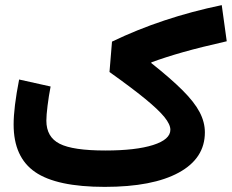

<svg xmlns="http://www.w3.org/2000/svg" viewBox="-20 -730 906 750"><path d="M54.7 -419.4 177.7 -392.1Q170.4 -355 165.8 -317.4Q161.1 -279.8 161.1 -258.8Q161.1 -194.8 212.9 -168.5Q264.6 -142.1 391.1 -142.1Q510.7 -142.1 578.1 -163.6Q645.5 -185.1 645.5 -223.1Q645.5 -244.1 622.1 -272.9Q598.6 -301.8 546.4 -344.5Q494.1 -387.2 407.7 -448.7L417.5 -567.4Q612.8 -661.6 846.2 -710L865.7 -568.8Q764.6 -545.9 695.6 -526.4Q626.5 -506.8 570.8 -486.3L571.3 -483.4Q647.5 -422.9 693.4 -377Q739.3 -331.1 759.8 -292Q780.3 -252.9 780.3 -212.9Q780.3 -111.3 678.2 -55.7Q576.2 0 389.2 0Q201.7 0 117.4 -57.9Q33.2 -115.7 33.2 -243.7Q33.2 -309.6 54.7 -419.4Z"/></svg>

Font: Estedad-FD Bold
Style: Regular
Weight: 700
Designer: Amin Abedi
Version: Version 7.3